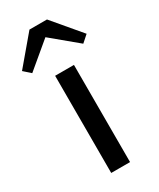

<svg xmlns="http://www.w3.org/2000/svg" viewBox="-219 -821 731 883"><g transform="rotate(-30 146.5 -379.5)"><path d="M11 -579 146 -692 282 -579 318 -611 193 -759H100L-25 -611ZM96 -516H196V0H96Z"/></g></svg>

Font: Voces
Style: Regular
Weight: 400
Designer: Ana Paula Megda, Pablo Ugerman
Foundry: Ana Paula Megda, Pablo Ugerman
Version: Version 1.100